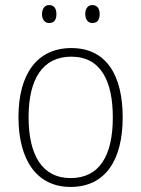

<svg xmlns="http://www.w3.org/2000/svg" viewBox="-20 -729 559 759"><path d="M146 -673C146 -653 156 -638 174 -638C195 -638 203 -652 203 -673C203 -694 195 -709 174 -709C156 -709 146 -693 146 -673ZM317 -674C317 -653 327 -638 345 -638C366 -638 374 -652 374 -674C374 -694 365 -709 345 -709C327 -709 317 -694 317 -674ZM465 -265C465 -428 403 -539 262 -539C128 -539 53 -438 53 -266C53 -97 125 10 259 10C397 10 465 -97 465 -265ZM93 -266C93 -417 149 -505 262 -505C380 -505 426 -406 426 -265C426 -115 374 -25 259 -25C146 -25 93 -117 93 -266Z"/></svg>

Font: Noto Sans SemiCondensed ExtraLight
Style: Regular
Weight: 200
Width: 4
Designer: Monotype Design Team
Foundry: Monotype Imaging Inc.
Version: Version 2.013